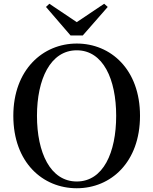

<svg xmlns="http://www.w3.org/2000/svg" viewBox="-20 -985 817 1023"><path d="M389 18C571 18 726 -121 726 -368C726 -615 570 -753 389 -753C208 -753 51 -613 51 -368C51 -119 208 18 389 18ZM389 -18C248 -18 177 -172 177 -368C177 -562 248 -717 389 -717C530 -717 599 -562 599 -368C599 -172 530 -18 389 -18ZM243 -965 225 -948 356 -796H421L554 -948L535 -965L389 -867Z"/></svg>

Font: Noto Serif CJK KR SemiBold
Style: Regular
Weight: 600
Designer: Ryoko NISHIZUKA 西塚涼子 (kana & ideographs); Frank Grießhammer (Latin, Greek & Cyrillic); Wenlong ZHANG 张文龙 (bopomofo); San
Foundry: Adobe
Version: Version 2.001;hotconv 1.1.0;makeotfexe 2.6.0